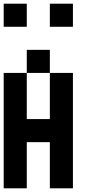

<svg xmlns="http://www.w3.org/2000/svg" viewBox="-20 -1020 540 1040"><path d="M0 0V-625H125V-375H250V-625H375V0H250V-250H125V0ZM0 -875V-1000H125V-875ZM125 -625V-750H250V-625ZM250 -875V-1000H375V-875Z"/></svg>

Font: GalmuriMono7 Regular
Style: Regular
Weight: 400
Designer: Lee Minseo (quiple)
Version: Version 2.399;hotconv 1.1.1;makeotfexe 2.6.0 DEVELOPMENT